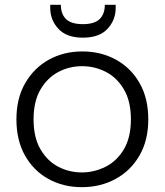

<svg xmlns="http://www.w3.org/2000/svg" viewBox="-20 -767 682 795"><path d="M319 8Q242 8 180.5 -26Q119 -60 83.5 -123Q48 -186 48 -273Q48 -360 84.5 -423Q121 -486 182.5 -520Q244 -554 321 -554Q398 -554 460 -520Q522 -486 558 -423Q594 -360 594 -273Q594 -186 557.5 -123Q521 -60 458.5 -26Q396 8 319 8ZM319 -53Q370 -53 417 -76.5Q464 -100 493 -149Q522 -198 522 -273Q522 -348 493 -397Q464 -446 418 -469.5Q372 -493 320 -493Q268 -493 222.5 -469.5Q177 -446 148 -397Q119 -348 119 -273Q119 -198 147.5 -149Q176 -100 221.5 -76.5Q267 -53 319 -53ZM459 -734Q459 -684 425 -647.5Q391 -611 323 -611Q256 -611 222 -647.5Q188 -684 188 -734V-747H232Q232 -709 253.5 -688Q275 -667 323 -667Q371 -667 392.5 -688Q414 -709 414 -747H459Z"/></svg>

Font: Poppins Light
Style: Regular
Weight: 300
Designer: Ninad Kale (Devanagari), Jonny Pinhorn (Latin)
Version: Version 5.002